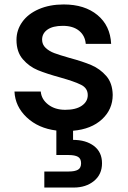

<svg xmlns="http://www.w3.org/2000/svg" viewBox="-20 -580 574 862"><path d="M486 -154Q486 -89 438 -44.5Q390 0 308 7V48Q366 48 402 75.5Q438 103 438 153Q438 203 402 232.5Q366 262 311 262H179V190H288Q316 190 330 182Q344 174 344 153Q344 132 330 124Q316 116 288 116H233V6Q152 -4 100 -53Q48 -102 45 -169H163Q166 -134 196.5 -110.5Q227 -87 273 -87Q321 -87 347.5 -105.5Q374 -124 374 -153Q374 -184 344.5 -199Q315 -214 251 -232Q189 -249 150 -265Q111 -281 82.5 -314Q54 -347 54 -401Q54 -445 80 -481.5Q106 -518 154.5 -539Q203 -560 266 -560Q360 -560 417.5 -512.5Q475 -465 479 -383H365Q362 -420 335 -442Q308 -464 262 -464Q217 -464 193 -447Q169 -430 169 -402Q169 -380 185 -365Q201 -350 224 -341.5Q247 -333 292 -320Q352 -304 390.5 -287.5Q429 -271 457 -239Q485 -207 486 -154Z"/></svg>

Font: Fz Poppins Med
Style: Regular
Weight: 500
Designer: Ninad Kale (Devanagari), Jonny Pinhorn (Latin)
Foundry: Indian Type Foundry
Version: Vit hóa bi Vntype.Com & FontZin.Com